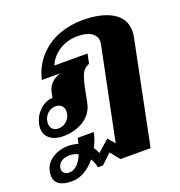

<svg xmlns="http://www.w3.org/2000/svg" viewBox="-200 -686 1007 1072"><g transform="rotate(-20 303.0 -150.0)"><path d="M649 -410Q649 -390 645 -373L521 239H342L297 183L238 239H208Q203 210 187 185Q158 221 122 242Q86 263 47 263Q-55 263 -55 192Q-55 181 -52 166Q-43 123 -2 96.5Q39 70 92 70Q123 70 150 79Q156 60 158 46H254Q244 92 223 130Q236 148 243 167L312 106L347 147L459 -401Q461 -411 461 -416Q461 -449 432.5 -468.5Q404 -488 351 -488Q288 -488 240 -456.5Q192 -425 174 -378H371L359 -321Q327 -309 314 -280Q301 -251 290 -195L275 -120Q263 -58 210 -24Q157 10 86 10Q38 10 8.5 -13Q-21 -36 -21 -77Q-21 -88 -18 -101Q-8 -146 25.5 -178Q59 -210 102 -212L108 -241Q120 -304 190 -326H80Q100 -407 150.5 -460.5Q201 -514 267.5 -538.5Q334 -563 404 -563Q518 -563 583.5 -524Q649 -485 649 -410ZM150 -115Q150 -136 137 -149Q124 -162 101 -162Q71 -162 50 -139.5Q29 -117 29 -87Q29 -66 41 -53Q53 -40 76 -40Q107 -40 128.5 -62.5Q150 -85 150 -115ZM132 134Q110 122 81 122Q52 122 33 134.5Q14 147 10 169Q9 173 9 179Q9 194 20.5 203Q32 212 46 212Q100 212 132 134Z"/></g></svg>

Font: Taviraj Black
Style: Italic
Weight: 900
Italic angle: -12°
Designer: Katatrad Team
Foundry: CadsonDemak
Version: Version 1.001